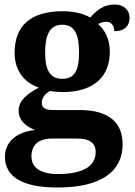

<svg xmlns="http://www.w3.org/2000/svg" viewBox="-20 -599 600 855"><path d="M236 236C433 236 526 163 526 44C526 -52 467 -109 334 -109H217C182 -109 166 -119 166 -141C166 -165 185 -186 204 -194C215 -191 245 -189 259 -189C403 -189 469 -263 469 -368C469 -426 447 -465 417 -492C427 -497 439 -502 455 -502C473 -502 489 -487 489 -460C539 -460 557 -488 557 -520C557 -552 534 -579 490 -579C440 -579 409 -551 382 -521C352 -538 310 -549 259 -549C113 -549 45 -481 45 -364C45 -283 90 -230 153 -209C97 -179 63 -150 63 -106C63 -59 101 -34 136 -20C58 -12 2 30 2 99C2 188 79 236 236 236ZM257 -248C199 -248 181 -294 181 -364C181 -437 198 -489 257 -489C316 -489 332 -439 332 -365C332 -293 317 -248 257 -248ZM238 176C161 176 120 148 120 97C120 34 169 18 209 18H325C379 18 406 38 406 78C406 138 355 176 238 176Z"/></svg>

Font: Noto Serif Lao
Style: Bold
Weight: 700
Designer: Monotype Design Team
Foundry: Monotype Imaging Inc.
Version: Version 2.003